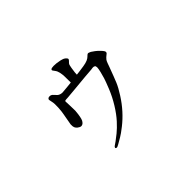

<svg xmlns="http://www.w3.org/2000/svg" viewBox="-114 -932 1228 1228"><g transform="rotate(-45 500.0 -318.0)"><path d="M510 -501Q527 -503 539.5 -504.5Q552 -506 577.5 -510Q603 -514 617.5 -520.5Q632 -527 640.5 -536Q649 -545 654.5 -547Q660 -549 676 -541Q686 -535 699 -525Q712 -515 725 -501.5Q738 -488 742 -480.5Q746 -473 744 -468Q742 -462 734 -457L722 -447Q716 -441 711.5 -435.5Q707 -430 701 -414L692 -389Q665 -316 652 -285Q639 -254 610.5 -209.5Q582 -165 549 -128.5Q516 -92 478.5 -62.5Q441 -33 421.5 -22Q402 -11 384.5 -0.5Q367 10 361 9.5Q355 9 352.5 5.5Q350 2 357 -6Q359 -8 364 -11Q369 -14 383.5 -24.5Q398 -35 423.5 -55.5Q449 -76 479.5 -109.5Q510 -143 540 -191.5Q570 -240 590.5 -291Q611 -342 617 -362Q623 -382 629 -406Q635 -432 635 -442Q634 -453 631 -457Q627 -459 621 -461Q613 -462 598 -459Q584 -457 535 -454L440 -445Q377 -439 367.5 -438.5Q358 -438 349.5 -437.5Q341 -437 338.5 -434.5Q336 -432 338 -418Q338 -412 339 -388L340 -345Q340 -337 337 -316Q334 -295 330 -280.5Q326 -266 317 -257Q308 -248 297.5 -248Q287 -248 273 -259Q264 -267 260 -276Q256 -285 257 -305L271 -383Q275 -402 277 -437Q279 -472 274.5 -490Q270 -508 270 -513Q270 -518 274.5 -522.5Q279 -527 289 -527Q299 -527 307 -521L331 -496Q343 -486 363 -485Q365 -485 410 -489L447 -493Q447 -526 446.5 -546.5Q446 -567 442 -585.5Q438 -604 429 -615.5Q420 -627 418 -631Q416 -635 418.5 -639Q421 -643 428.5 -644.5Q436 -646 445 -646Q457 -646 470 -644.5Q483 -643 502 -639Q521 -635 532 -626Q543 -617 543 -610Q543 -605 534 -596.5Q525 -588 522.5 -583Q520 -578 516 -555.5Q512 -533 511 -520L510 -501Z"/></g></svg>

Font: ChillKai
Style: Regular
Weight: 400
Designer: ChillType
Foundry: 寒蝉字型
Version: Version 2.000